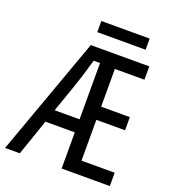

<svg xmlns="http://www.w3.org/2000/svg" viewBox="-144 -900 887 1004"><g transform="rotate(20 300.0 -398.0)"><path d="M315.4 -201.2H151.9L82.5 0H0.5L237.8 -658.7H563.5V-584.5H398.9V-374.5H558.6V-301.3H398.9V-74.2H583.5V0H315.4ZM315.4 -586.9H279.8Q277.8 -579.1 259 -515.6Q240.2 -452.1 176.8 -273.9H315.4ZM515.6 -733.9H246.6V-795.9H515.6Z"/></g></svg>

Font: Cousine
Style: Regular
Weight: 400
Monospace: yes
Designer: Steve Matteson
Foundry: Monotype Imaging Inc.
Version: Version 1.21